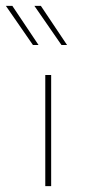

<svg xmlns="http://www.w3.org/2000/svg" viewBox="-60 -633 288 653"><path d="M94 -378H114V0H94ZM-40 -613H-18L71 -480H52ZM57 -613H79L168 -480H149Z"/></svg>

Font: Synthetic Thin
Style: Regular
Weight: 100
Designer: Santiago Orozco
Foundry: Typemade
Version: Version 2.000; ttfautohint (v1.8.4.7-5d5b)